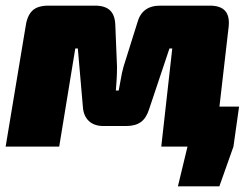

<svg xmlns="http://www.w3.org/2000/svg" viewBox="-21 -520 895 681"><path d="M594 -142H827L807 0L757 141H610L644 0H574ZM723 -500Q761 -500 777.5 -481.5Q794 -463 790 -425L741 0H551L590 -348H580L508 -133Q498 -101 478.5 -87Q459 -73 426 -73H346Q313 -73 294 -91Q275 -109 273 -141L255 -348H246L189 0H-1L69 -421Q74 -462 92.5 -481Q111 -500 151 -500H316Q352 -500 369.5 -483Q387 -466 388 -431L394 -284Q394 -262 393 -243Q392 -224 390 -199H400Q405 -223 408 -242Q411 -261 417 -283L466 -439Q482 -500 547 -500Z"/></svg>

Font: Exo 2 Black
Style: Italic
Weight: 900
Italic angle: -8°
Designer: Natanael Gama
Foundry: Natanael Gama
Version: Version 2.010